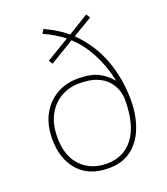

<svg xmlns="http://www.w3.org/2000/svg" viewBox="-140 -854 834 961"><g transform="rotate(-20 277.0 -373.5)"><path d="M204 -757Q241 -740 270 -722Q299 -704 321 -685L430 -752L443 -731L339 -669Q419 -590 456.5 -489Q494 -388 494 -272Q494 -195 470 -130.5Q446 -66 397.5 -28Q349 10 274 10Q170 10 113.5 -54Q57 -118 57 -223Q57 -298 86 -352Q115 -406 165.5 -435.5Q216 -465 279 -465Q350 -465 390 -444Q430 -423 455 -391H457Q443 -463 407.5 -534Q372 -605 317 -656L188 -578L175 -598L298 -672Q277 -689 249 -706Q221 -723 191 -736ZM279 -440Q224 -440 180 -414.5Q136 -389 110 -340.5Q84 -292 84 -223Q84 -123 136.5 -69Q189 -15 274 -15Q365 -15 416 -84Q467 -153 467 -285Q467 -307 459 -333.5Q451 -360 430.5 -384.5Q410 -409 373.5 -424.5Q337 -440 279 -440Z"/></g></svg>

Font: Noto Sans Myanmar Thin
Style: Regular
Weight: 100
Designer: Monotype Design Team
Foundry: Monotype Imaging Inc.
Version: Version 2.107; ttfautohint (v1.8.4.7-5d5b)